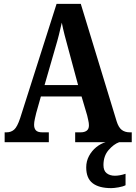

<svg xmlns="http://www.w3.org/2000/svg" viewBox="-20 -734 700 991"><path d="M4 0V-51H14Q37 -51 53 -65Q69 -79 84 -124L272 -714H397L582 -108Q592 -76 608.5 -63.5Q625 -51 650 -51H660V0H368V-51H397Q416 -51 427.5 -59.5Q439 -68 439 -87Q439 -99 435.5 -113.5Q432 -128 430 -138L401 -236H191L167 -151Q164 -139 160 -121Q156 -103 156 -90Q156 -71 165.5 -61Q175 -51 198 -51H232V0ZM210 -295H383L332 -484Q322 -520 313.5 -553Q305 -586 299 -617Q292 -586 284 -554Q276 -522 266 -489ZM554 237Q491 237 458 211.5Q425 186 425 130Q425 98 439.5 71Q454 44 477 25.5Q500 7 525 0H595Q567 10 540.5 40.5Q514 71 514 118Q514 147 530.5 160Q547 173 573 173Q598 173 628 163V222Q615 229 591.5 233Q568 237 554 237Z"/></svg>

Font: Noto Serif Lao Condensed
Style: Bold
Weight: 700
Width: 3
Designer: Monotype Design Team
Foundry: Monotype Imaging Inc.
Version: Version 2.003; ttfautohint (v1.8.4.7-5d5b)